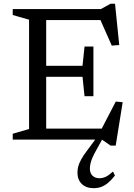

<svg xmlns="http://www.w3.org/2000/svg" viewBox="-20 -730 700 1004"><path d="M468.5 -486.5V-357V-227H422L411.5 -328.5H167.5V-386H411.5L422 -486.5ZM603.5 -494.5 564.5 -491.5 496 -646 527.5 -625H167.5V-682.5H507.5L558 -710.5H581.5ZM500 -34.5 585.5 -199 621.5 -195.5 585 31.5H558.5L513 0H167.5V-57.5H526.5ZM46.5 0V-30.5L132 -55.5V-627L46.5 -651.5V-682.5H221.5V0ZM482 57.5Q470 79 463 95.5Q456 112 453 125.8Q450 139.5 450 151.5Q450 176 464 189Q478 202 500.5 202Q516 202 531.8 195Q547.5 188 571 167L581 188Q562 212 544.5 226.5Q527 241 509 247.5Q491 254 470 254Q430.5 254 407.8 232Q385 210 385 172.5Q385 156.5 389.2 140.2Q393.5 124 404.8 103.2Q416 82.5 437.5 54.5L495 -23H526.5Z"/></svg>

Font: Newsreader
Style: Regular
Weight: 400
Designer: Hugues Gentile
Foundry: Production Type
Version: Version 1.003